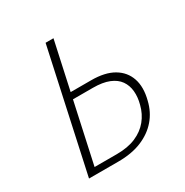

<svg xmlns="http://www.w3.org/2000/svg" viewBox="-154 -783 874 907"><g transform="rotate(-30 283.0 -329.0)"><path d="M74 0 217 -658H260L124 -34H245Q306 -34 349 -52.5Q392 -71 419 -104Q446 -137 457 -181Q467 -218 464 -251Q461 -284 443.5 -309Q426 -334 391.5 -348Q357 -362 304 -362H179L183 -397H315Q390 -397 436 -370Q482 -343 498.5 -294.5Q515 -246 498 -180Q485 -125 450.5 -85Q416 -45 362 -22.5Q308 0 234 0Z"/></g></svg>

Font: Ysabeau Office ExtraLight
Style: Italic
Weight: 250
Italic angle: -12°
Designer: Christian Thalmann (Catharsis Fonts)
Version: Version 2.001;gftools[0.9.30]; featfreeze: tnum,lnum,ss02